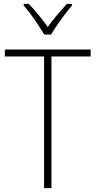

<svg xmlns="http://www.w3.org/2000/svg" viewBox="-20 -969 493 989"><path d="M245 0H207V-678H5V-714H447V-678H245ZM208 -791Q195 -813 176.5 -841Q158 -869 138 -895.5Q118 -922 102 -941V-949H128Q153 -924 179 -891.5Q205 -859 226 -830Q247 -860 272.5 -890Q298 -920 324 -949H351V-941Q334 -921 313.5 -894Q293 -867 274.5 -840Q256 -813 243 -791Z"/></svg>

Font: Noto Sans Georgian SemiCondensed ExtraLight
Style: Regular
Weight: 200
Width: 4
Designer: Monotype Design Team, Akaki Razmadze
Foundry: Google LLC
Version: Version 2.005; ttfautohint (v1.8.4.7-5d5b)